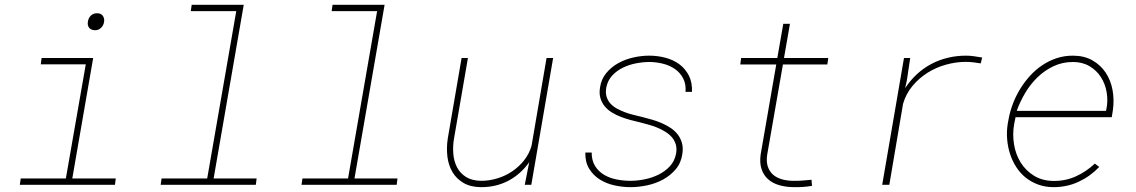

<svg xmlns="http://www.w3.org/2000/svg" viewBox="-20 -770 4735 800"><path d="M153.3 -528.3H368.2L281.2 -26.4H462.4L459 0H62.5L66.4 -26.4H254.4L337.4 -502H149.9ZM346.2 -679.2Q348.1 -694.8 358.4 -704.8Q368.7 -714.8 384.3 -714.8Q400.9 -714.8 408.4 -704.1Q416 -693.4 413.6 -678.2Q411.1 -663.6 400.6 -653.6Q390.1 -643.6 374.5 -644Q358.9 -645 351.3 -654.5Q343.8 -664.1 346.2 -679.2Z M778.8 -750H995.6L870.1 -26.4H1049.3L1045.9 0H649.4L653.3 -26.4H843.3L964.4 -723.6H774.9Z M1365.7 -750H1582.5L1457 -26.4H1636.2L1632.8 0H1236.3L1240.2 -26.4H1430.2L1551.3 -723.6H1361.8Z M2166.5 0 2185.1 -94.2Q2149.9 -44.4 2098.9 -17.3Q2047.9 9.8 1985.8 9.8Q1941.9 9.8 1912.1 -7.3Q1882.3 -24.4 1865.5 -52.7Q1848.6 -81.1 1844.2 -117.4Q1839.8 -153.8 1845.7 -192.9L1903.3 -528.3H1929.7L1871.6 -191.9Q1866.2 -159.7 1868.9 -128.2Q1871.6 -96.7 1884.8 -72Q1897.9 -47.4 1922.4 -32.2Q1946.8 -17.1 1984.9 -16.6Q2018.6 -16.6 2051.8 -26.6Q2085 -36.6 2113.5 -55.7Q2142.1 -74.7 2163.6 -101.8Q2185.1 -128.9 2194.8 -162.6L2257.3 -528.3H2284.7L2193.8 0Z M2796.9 -129.4Q2800.8 -150.9 2795.9 -167.7Q2791 -184.6 2779.8 -197.8Q2768.6 -210.9 2752.4 -220.9Q2736.3 -231 2718.5 -238.3Q2700.7 -245.6 2682.1 -250.7Q2663.6 -255.9 2647.9 -259.8Q2628.9 -264.2 2607.9 -269.8Q2586.9 -275.4 2567.1 -283Q2547.4 -290.5 2529.8 -301.3Q2512.2 -312 2500 -326.7Q2487.8 -341.3 2481.9 -360.6Q2476.1 -379.9 2480 -404.8Q2484.9 -439.9 2505.9 -465.3Q2526.9 -490.7 2555.9 -506.8Q2585 -522.9 2618.9 -530.5Q2652.8 -538.1 2684.6 -538.1Q2720.2 -538.1 2753.2 -529.3Q2786.1 -520.5 2811 -502Q2835.9 -483.4 2850.3 -455.1Q2864.7 -426.8 2863.3 -387.2H2836.4Q2838.9 -419.9 2826.4 -443.6Q2814 -467.3 2792.2 -482.4Q2770.5 -497.6 2742.2 -504.6Q2713.9 -511.7 2685.1 -511.7Q2659.2 -511.7 2630.1 -506.1Q2601.1 -500.5 2575.4 -488Q2549.8 -475.6 2531 -455.3Q2512.2 -435.1 2506.3 -405.8Q2502.4 -383.8 2507.3 -367.4Q2512.2 -351.1 2523.4 -338.6Q2534.7 -326.2 2550.8 -317.4Q2566.9 -308.6 2585 -302Q2603 -295.4 2621.3 -291Q2639.6 -286.6 2655.3 -282.7Q2674.8 -277.8 2696 -271.7Q2717.3 -265.6 2737.1 -257.1Q2756.8 -248.5 2774.4 -236.8Q2792 -225.1 2804 -209.5Q2815.9 -193.8 2821.5 -174.1Q2827.1 -154.3 2823.2 -128.9Q2817.9 -91.3 2795.9 -65.2Q2773.9 -39.1 2743.2 -22.2Q2712.4 -5.4 2676.5 2.2Q2640.6 9.8 2607.9 9.8Q2573.2 9.8 2539.3 2.2Q2505.4 -5.4 2478.3 -22.7Q2451.2 -40 2434.6 -67.4Q2418 -94.7 2418.9 -134.3H2445.3Q2445.3 -100.6 2459.7 -77.9Q2474.1 -55.2 2497.3 -41.5Q2520.5 -27.8 2549.3 -22.2Q2578.1 -16.6 2607.4 -16.6Q2634.8 -16.6 2665.5 -22.7Q2696.3 -28.8 2723.6 -42.2Q2751 -55.7 2771 -77.1Q2791 -98.6 2796.9 -129.4Z M3271.5 -670.9 3246.6 -528.3H3431.2L3427.2 -501.5H3242.2L3176.8 -126.5Q3172.4 -98.1 3178.7 -77.6Q3185.1 -57.1 3199.5 -43.7Q3213.9 -30.3 3235.4 -23.7Q3256.8 -17.1 3283.2 -16.6Q3303.2 -16.1 3322.5 -17.6Q3341.8 -19 3361.3 -21L3363.3 4.4Q3343.8 7.8 3324.5 9Q3305.2 10.3 3285.6 9.8Q3252.9 9.3 3225.8 1.2Q3198.7 -6.8 3180.2 -23.4Q3161.6 -40 3153.1 -65.7Q3144.5 -91.3 3149.4 -126.5L3214.4 -501.5H3064.5L3067.9 -528.3H3218.8L3243.7 -670.9Z M4004.9 -538.1Q4022 -538.1 4038.8 -535.6Q4055.7 -533.2 4072.3 -530.3L4066.4 -505.9Q4050.8 -508.3 4035.4 -510.3Q4020 -512.2 4004.4 -512.2Q3963.4 -512.2 3921.9 -500.7Q3880.4 -489.3 3844.7 -466.8Q3809.1 -444.3 3782 -411.9Q3754.9 -379.4 3742.7 -337.4L3685.5 0H3655.8L3746.6 -528.3H3772.5L3758.8 -436.5L3751.5 -402.8Q3772.9 -435.5 3800.5 -460.9Q3828.1 -486.3 3860.4 -503.4Q3892.6 -520.5 3929.2 -529.3Q3965.8 -538.1 4004.9 -538.1Z M4370.1 9.8Q4335 9.8 4305.7 -1Q4276.4 -11.7 4253.4 -30.3Q4230.5 -48.8 4214.4 -74Q4198.2 -99.1 4188.7 -128.2Q4179.2 -157.2 4176.5 -189.2Q4173.8 -221.2 4178.7 -252.9L4182.6 -274.4Q4188.5 -306.6 4200.7 -338.6Q4212.9 -370.6 4231 -399.9Q4249 -429.2 4272.2 -454.6Q4295.4 -480 4323.2 -498.5Q4351.1 -517.1 4382.8 -527.6Q4414.6 -538.1 4450.2 -538.1Q4497.1 -538.1 4531.2 -518.8Q4565.4 -499.5 4586.7 -467.8Q4607.9 -436 4615.5 -395.5Q4623 -355 4617.2 -312.5L4612.3 -281.7H4211.4L4210 -274.4L4205.6 -252.9Q4198.2 -210.9 4205.1 -168.7Q4211.9 -126.5 4232.9 -92.8Q4253.9 -59.1 4288.3 -37.8Q4322.8 -16.6 4369.6 -16.1Q4419.9 -15.6 4462.9 -35.2Q4505.9 -54.7 4542 -88.4L4560.1 -74.2Q4522 -34.7 4473.9 -12.5Q4425.8 9.8 4370.1 9.8ZM4450.7 -511.7Q4406.7 -511.7 4369.6 -494.1Q4332.5 -476.6 4303 -448Q4273.4 -419.4 4251.7 -382.8Q4230 -346.2 4216.3 -308.1H4588.4L4589.8 -314.5Q4597.2 -350.1 4591.1 -385.5Q4585 -420.9 4567.1 -448.7Q4549.3 -476.6 4519.8 -494.1Q4490.2 -511.7 4450.7 -511.7Z"/></svg>

Font: TypoPRO Roboto Mono
Style: Italic
Weight: 250
Designer: Google
Version: Version 2.000986; 2015; ttfautohint (v1.3)